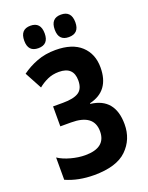

<svg xmlns="http://www.w3.org/2000/svg" viewBox="-166 -984 832 1077"><g transform="rotate(-20 250.0 -445.0)"><path d="M205 10Q339 10 400.5 -50Q462 -110 462 -200Q462 -356 320 -373V-377Q444 -406 444 -546Q444 -627 391.5 -675.5Q339 -724 239 -724Q178 -724 128 -705Q78 -686 37 -656L92 -554Q116 -574 146.5 -588Q177 -602 215 -602Q302 -602 302 -520Q302 -470 272 -450.5Q242 -431 178 -431H119V-312H183Q319 -312 319 -210Q319 -112 196 -112Q156 -112 111.5 -124Q67 -136 37 -156V-23Q111 10 205 10ZM336 -766Q398 -766 398 -832Q398 -900 336 -900Q275 -900 275 -832Q275 -766 336 -766ZM154 -766Q215 -766 215 -832Q215 -900 154 -900Q93 -900 93 -832Q93 -766 154 -766Z"/></g></svg>

Font: Noto Sans Mono Condensed Extra
Style: Regular
Weight: 800
Width: 3
Designer: Monotype Design Team
Foundry: Monotype Imaging Inc.
Version: Version 1.900